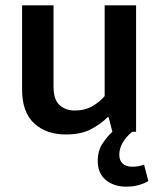

<svg xmlns="http://www.w3.org/2000/svg" viewBox="-20 -495 594 721"><path d="M373 -475H491V0H476Q428 41 428 86Q428 108 441 119.5Q454 131 476 131Q502 131 521 123L537 185Q520 195 499 200.5Q478 206 454 206Q408 206 377.5 181Q347 156 347 109Q347 71 365 44Q383 17 402 0L388 -55H384Q361 -31 323 -10.5Q285 10 228 10Q153 10 108 -32Q63 -74 63 -158V-475H181V-170Q181 -121 203.5 -100.5Q226 -80 261 -80Q298 -80 325.5 -95.5Q353 -111 373 -134Z"/></svg>

Font: Ek Mukta SemiBold
Style: Regular
Weight: 600
Designer: Girish Dalvi and Yashodeep Gholap
Foundry: Ek Type
Version: Version 2.538;PS 1.002;hotconv 16.6.51;makeotf.lib2.5.65220;